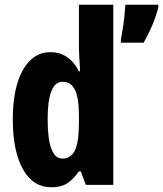

<svg xmlns="http://www.w3.org/2000/svg" viewBox="-20 -780 688 810"><path d="M197 10Q119 10 76.5 -66.5Q34 -143 34 -276Q34 -409 76.5 -484.5Q119 -560 193 -560Q231 -560 261 -540.5Q291 -521 313 -479H318Q316 -513 314.5 -538Q313 -563 313 -578V-760H458V0H342L321 -57H313Q288 -22 262.5 -6Q237 10 197 10ZM243 -111Q280 -111 296.5 -146.5Q313 -182 313 -261V-292Q313 -366 296.5 -400.5Q280 -435 244 -435Q181 -435 181 -277Q181 -111 243 -111ZM648 -749Q638 -710 621.5 -671.5Q605 -633 586 -600H490V-613Q493 -629 497.5 -656.5Q502 -684 505 -712.5Q508 -741 509 -760H648Z"/></svg>

Font: Noto Sans Hebrew ExtraCondensed ExtraBold
Style: Regular
Weight: 800
Width: 2
Designer: Monotype Design Team
Foundry: Monotype Imaging Inc.
Version: Version 2.004; ttfautohint (v1.8.4.7-5d5b)